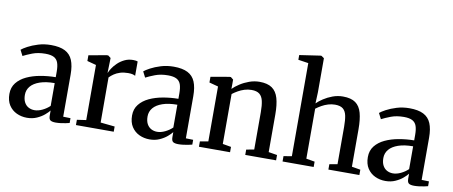

<svg xmlns="http://www.w3.org/2000/svg" viewBox="-71 -1114 3346 1419"><g transform="rotate(10 1602.0 -404.5)"><path d="M177.5 10Q135.5 10 99.8 -6.8Q64 -23.5 42 -57.2Q20 -91 20 -142Q20 -191 47.2 -225.2Q74.5 -259.5 120 -280.8Q165.5 -302 221.8 -312Q278 -322 336 -322.5V-363.5Q336 -404.5 327.2 -430Q318.5 -455.5 295.8 -467.8Q273 -480 231.5 -480Q176.5 -480 134.2 -463.8Q92 -447.5 66.5 -434L44.5 -477Q57.5 -488.5 89.5 -505.8Q121.5 -523 166 -536.8Q210.5 -550.5 261.5 -550.5Q327 -550.5 366.5 -530.5Q406 -510.5 423.5 -468.5Q441 -426.5 441 -360.5V-44.5L496 -43V-7Q485 -4 467.8 -0.5Q450.5 3 431 5.5Q411.5 8 393.5 8Q366.5 8 354 -0.2Q341.5 -8.5 341.5 -36.5V-73.5Q330.5 -59 307.5 -39.2Q284.5 -19.5 251.5 -4.8Q218.5 10 177.5 10ZM223 -55Q251 -55 281.8 -69.8Q312.5 -84.5 336 -107V-278Q270.5 -278 225.2 -262.2Q180 -246.5 157 -219Q134 -191.5 134 -155Q134 -121.5 145.8 -99.2Q157.5 -77 177.8 -66Q198 -55 223 -55Z M544.5 0V-39.5L613 -49.5V-463L545.5 -481V-524L680 -548H690.5L710.5 -532.5L710 -508.5L707.5 -421L710 -423.5Q714 -435 727 -455.2Q740 -475.5 761.8 -496.8Q783.5 -518 812.8 -532.5Q842 -547 878.5 -547Q891 -547 899 -545.5Q907 -544 912 -542V-434Q906 -438.5 892.8 -442Q879.5 -445.5 859 -445.5Q824.5 -445.5 798.5 -437.2Q772.5 -429 753.5 -416Q734.5 -403 720.5 -388.5L721 -50L828 -39V0Z M1098 10Q1056 10 1020.2 -6.8Q984.5 -23.5 962.5 -57.2Q940.5 -91 940.5 -142Q940.5 -191 967.8 -225.2Q995 -259.5 1040.5 -280.8Q1086 -302 1142.2 -312Q1198.5 -322 1256.5 -322.5V-363.5Q1256.5 -404.5 1247.8 -430Q1239 -455.5 1216.2 -467.8Q1193.5 -480 1152 -480Q1097 -480 1054.8 -463.8Q1012.5 -447.5 987 -434L965 -477Q978 -488.5 1010 -505.8Q1042 -523 1086.5 -536.8Q1131 -550.5 1182 -550.5Q1247.5 -550.5 1287 -530.5Q1326.5 -510.5 1344 -468.5Q1361.5 -426.5 1361.5 -360.5V-44.5L1416.5 -43V-7Q1405.5 -4 1388.2 -0.5Q1371 3 1351.5 5.5Q1332 8 1314 8Q1287 8 1274.5 -0.2Q1262 -8.5 1262 -36.5V-73.5Q1251 -59 1228 -39.2Q1205 -19.5 1172 -4.8Q1139 10 1098 10ZM1143.5 -55Q1171.5 -55 1202.2 -69.8Q1233 -84.5 1256.5 -107V-278Q1191 -278 1145.8 -262.2Q1100.5 -246.5 1077.5 -219Q1054.5 -191.5 1054.5 -155Q1054.5 -121.5 1066.2 -99.2Q1078 -77 1098.2 -66Q1118.5 -55 1143.5 -55Z M1529 -51V-463L1461.5 -481V-524L1600.5 -548H1611L1630 -532.5V-492L1629.5 -462.5Q1649.5 -483 1680.8 -503.2Q1712 -523.5 1749.5 -537Q1787 -550.5 1826 -550.5Q1886 -550.5 1920 -526.8Q1954 -503 1968 -454.8Q1982 -406.5 1982 -333V-50.5L2046.5 -40V0H1815V-40L1873.5 -50.5V-331.5Q1873.5 -381.5 1866 -414.8Q1858.5 -448 1838 -464.5Q1817.5 -481 1778 -481Q1751 -481 1725.5 -473Q1700 -465 1677.8 -452.2Q1655.5 -439.5 1637.5 -425.5V-51L1701 -40V0H1467.5V-40Z M2156 -50.5V-749L2079.5 -760.5V-796L2234.5 -819H2243L2263.5 -804.5V-548.5L2260 -465Q2278 -483.5 2308 -503.2Q2338 -523 2375.2 -536.8Q2412.5 -550.5 2452 -550.5Q2513 -550.5 2546.5 -526.5Q2580 -502.5 2593.2 -454Q2606.5 -405.5 2606.5 -331.5V-51L2671.5 -40V0H2439V-40L2498.5 -51V-331Q2498.5 -381 2491.8 -414.2Q2485 -447.5 2465 -464.2Q2445 -481 2404.5 -481Q2378.5 -481 2353.2 -473.2Q2328 -465.5 2305.5 -452.8Q2283 -440 2264.5 -426V-51L2328.5 -40V0H2095V-40Z M2867.5 10Q2825.5 10 2789.8 -6.8Q2754 -23.5 2732 -57.2Q2710 -91 2710 -142Q2710 -191 2737.2 -225.2Q2764.5 -259.5 2810 -280.8Q2855.5 -302 2911.8 -312Q2968 -322 3026 -322.5V-363.5Q3026 -404.5 3017.2 -430Q3008.5 -455.5 2985.8 -467.8Q2963 -480 2921.5 -480Q2866.5 -480 2824.2 -463.8Q2782 -447.5 2756.5 -434L2734.5 -477Q2747.5 -488.5 2779.5 -505.8Q2811.5 -523 2856 -536.8Q2900.5 -550.5 2951.5 -550.5Q3017 -550.5 3056.5 -530.5Q3096 -510.5 3113.5 -468.5Q3131 -426.5 3131 -360.5V-44.5L3186 -43V-7Q3175 -4 3157.8 -0.5Q3140.5 3 3121 5.5Q3101.5 8 3083.5 8Q3056.5 8 3044 -0.2Q3031.5 -8.5 3031.5 -36.5V-73.5Q3020.5 -59 2997.5 -39.2Q2974.5 -19.5 2941.5 -4.8Q2908.5 10 2867.5 10ZM2913 -55Q2941 -55 2971.8 -69.8Q3002.5 -84.5 3026 -107V-278Q2960.5 -278 2915.2 -262.2Q2870 -246.5 2847 -219Q2824 -191.5 2824 -155Q2824 -121.5 2835.8 -99.2Q2847.5 -77 2867.8 -66Q2888 -55 2913 -55Z"/></g></svg>

Font: Merriweather 60pt Medium
Style: Regular
Weight: 500
Version: Version 2.100